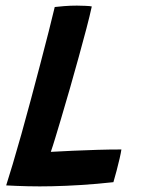

<svg xmlns="http://www.w3.org/2000/svg" viewBox="-20 -669 520 684"><path d="M2 -8.5Q11 -36 25.2 -83.8Q39.5 -131.5 56.2 -191Q73 -250.5 90 -314.5Q107 -378 123.5 -440.8Q140 -503.5 153.5 -556.8Q167 -610 175 -644Q185.5 -645.5 208 -647.2Q230.5 -649 254 -649Q267 -649 284.2 -648.2Q301.5 -647.5 307 -646Q300 -613.5 287.8 -567Q275.5 -520.5 260.5 -466Q245.5 -411.5 229 -353.8Q212.5 -296 196 -241Q185.5 -206.5 176.8 -177.2Q168 -148 161 -128Q197.5 -130 240 -132Q282.5 -134 326.5 -135.2Q370.5 -136.5 412.5 -136.5Q411 -125.5 406.2 -104.5Q401.5 -83.5 395.2 -60.2Q389 -37 384 -20Q325 -13.5 269.5 -10Q214 -6.5 165 -5.5Q121 -4.5 79.5 -5.5Q38 -6.5 2 -8.5Z"/></svg>

Font: Grandstander Thin Medium
Style: Italic
Weight: 500
Italic angle: -15°
Version: Version 1.200